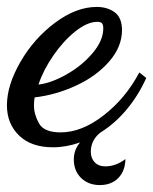

<svg xmlns="http://www.w3.org/2000/svg" viewBox="-37 -381 442 554"><path d="M267 99Q297 99 325 78Q324 113 304 133Q284 153 251 153Q218 153 197 132.5Q176 112 176 79Q176 51 194 30Q154 44 116 44Q53 44 18 10Q-17 -24 -17 -77Q-17 -135 22 -202.5Q61 -270 122 -315.5Q183 -361 242 -361Q273 -361 294 -345.5Q315 -330 315 -294Q315 -246 278 -203.5Q241 -161 182.5 -134Q124 -107 63 -100Q61 -90 61 -77Q61 -51 75.5 -25Q90 1 138 1Q199 1 262.5 -48.5Q326 -98 365 -172L385 -156Q362 -105 328 -64.5Q294 -24 252 2Q225 24 225 57Q225 75 236 87Q247 99 267 99ZM74 -137Q110 -141 154.5 -166Q199 -191 230 -227.5Q261 -264 261 -299Q261 -310 257 -314Q253 -318 244 -318Q215 -318 180.5 -290.5Q146 -263 117 -221Q88 -179 74 -137Z"/></svg>

Font: Dancing Script
Style: Bold
Weight: 700
Designer: Pablo Impallari
Foundry: Pablo Impallari
Version: Version 2.000